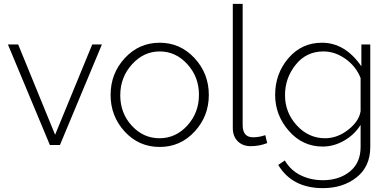

<svg xmlns="http://www.w3.org/2000/svg" viewBox="-20 -750 2013 993"><path d="M238 0 21 -520H74L265 -53L457 -520H507L290 0Z M552 -259Q552 -370 625.5 -449.5Q699 -529 806 -529Q912 -529 986 -449.5Q1060 -370 1060 -259Q1060 -149 986.5 -69.5Q913 10 806 10Q698 10 625 -69.5Q552 -149 552 -259ZM1009 -260Q1009 -352 949 -418Q889 -484 806 -484Q723 -484 662.5 -417Q602 -350 602 -257Q602 -165 661.5 -100Q721 -35 805 -35Q889 -35 949 -101Q1009 -167 1009 -260Z M1184 -730H1235V-103Q1235 -40 1289 -40Q1321 -40 1352 -51L1362 -10Q1321 6 1277 6Q1235 6 1209.5 -19.5Q1184 -45 1184 -88Z M1403 -259Q1403 -369 1471.5 -449Q1540 -529 1645 -529Q1765 -529 1849 -407V-520H1895V10Q1895 111 1824.5 167Q1754 223 1650 223Q1491 223 1419 103L1453 80Q1483 131 1535 156.5Q1587 182 1650 182Q1734 182 1789.5 137Q1845 92 1845 10V-104Q1813 -53 1759.5 -22.5Q1706 8 1649 8Q1545 8 1474 -73Q1403 -154 1403 -259ZM1845 -175V-346Q1822 -406 1767.5 -445Q1713 -484 1653 -484Q1564 -484 1509 -415Q1454 -346 1454 -258Q1454 -168 1515 -101.5Q1576 -35 1661 -35Q1725 -35 1781 -79Q1837 -123 1845 -175Z"/></svg>

Font: Raleway-v4020 Light
Style: Regular
Weight: 300
Designer: Matt McInerney, Pablo Impallari, Rodrigo Fuenzalida
Foundry: Matt McInerney, Pablo Impallari, Rodrigo Fuenzalida
Version: Version 4.020;PS 004.020;hotconv 1.0.88;makeotf.lib2.5.64775